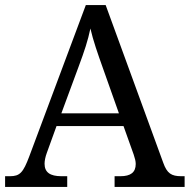

<svg xmlns="http://www.w3.org/2000/svg" viewBox="-20 -734 745 754"><path d="M0 0H244V-42H221C177 -42 155 -57 155 -91C155 -102 158 -118 164 -134L202 -239H465L505 -127C510 -112 513 -101 513 -90C513 -57 493 -42 453 -42H430V0H705V-42H692C653 -42 636 -53 621 -95L395 -714H317L95 -120C71 -56 58 -42 19 -42H0ZM221 -289 289 -473C312 -535 325 -574 335 -622C346 -574 364 -523 385 -464L447 -289Z"/></svg>

Font: Noto Fangsong KSS Vertical
Style: Regular
Weight: 400
Designer: LIU Zhao, ZHANG Congyu, Kushim JIANG
Foundry: Guyu Beijing Co. Ltd.
Version: Version 1.000;November 16, 2022;FontCreator 11.5.0.2427 64-b